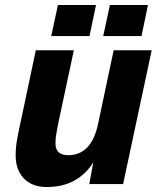

<svg xmlns="http://www.w3.org/2000/svg" viewBox="-20 -740 640 772"><path d="M168 12Q109 12 76 -22.5Q43 -57 43 -115Q43 -146 48 -175Q53 -204 59 -231L124 -538H277L215 -248Q211 -227 207 -205.5Q203 -184 203 -164Q203 -116 254 -116Q347 -116 374 -240L437 -538H590L475 0H339L355 -87Q292 12 168 12ZM186 -595 213 -720H366L340 -595ZM395 -595 422 -720H575L549 -595Z"/></svg>

Font: Geist Mono ExtraBold
Style: Italic
Weight: 800
Italic angle: -12°
Monospace: yes
Designer: Basement.studio, Andrés Briganti, Mateo Zaragoza
Foundry: Basement.studio, Vercel, Andrés Briganti, Guido Ferreyra, Mateo Zaragoza
Version: Version 1.500; ttfautohint (v1.8.4.7-5d5b)